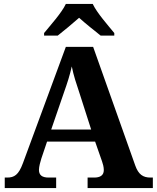

<svg xmlns="http://www.w3.org/2000/svg" viewBox="-20 -951 793 971"><path d="M203 -784V-771H272C300 -793 350 -834 380 -861C410 -834 461 -793 489 -771H558V-784C527 -822 470 -886 449 -931H313C292 -886 234 -822 203 -784ZM4 0H264V-53H226C192 -53 177 -66 177 -92C177 -108 184 -133 189 -149L218 -235H461L496 -135C500 -124 505 -107 505 -91C505 -63 485 -53 456 -53H423V0H753V-53H741C703 -53 680 -69 664 -114L451 -714H313L96 -126C74 -66 52 -53 16 -53H4ZM239 -296 304 -485C320 -530 333 -570 343 -615C352 -569 367 -525 382 -480L441 -296Z"/></svg>

Font: Noto Serif Telugu
Style: Bold
Weight: 700
Designer: Jelle Bosma - Monotype Design Team
Foundry: Monotype Imaging Inc.
Version: Version 2.005